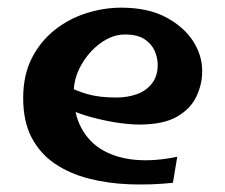

<svg xmlns="http://www.w3.org/2000/svg" viewBox="-20 -475 588 501"><path d="M431.2 2Q374.8 8 318.4 5.9Q262 3.8 211.9 -9Q161.8 -21.8 123.1 -48Q84.5 -74.2 62.5 -116.1Q40.5 -158 40.5 -219Q40.5 -279 62.9 -323Q85.2 -367 122.4 -396.5Q159.5 -426 205 -440.5Q250.5 -455 296.5 -455Q366.5 -455 413.9 -429.5Q461.2 -404 484.9 -366Q508.5 -328 507.5 -288Q507.5 -255 492.4 -223Q477.2 -191 441.8 -170.5Q406.2 -150 343.5 -150Q321.5 -150 292.4 -154Q263.2 -158 232.8 -165.5Q202.2 -173 175.1 -183.5Q148 -194 130.2 -207L155.5 -251Q175.2 -239 206.8 -229.8Q238.2 -220.5 283.5 -220.5Q313 -220.5 337.4 -229.4Q361.8 -238.2 376.6 -257.4Q391.5 -276.5 391.5 -306.2Q391.5 -323.8 383.8 -341.8Q376 -359.8 357.6 -372.4Q339.2 -385 305.8 -385Q273.2 -385 242.4 -362.5Q211.5 -340 191.9 -305.2Q172.2 -270.5 172.2 -232Q172.2 -178 192.6 -140.4Q213 -102.8 249.8 -82.2Q286.5 -61.8 335.5 -57.8Q384.5 -53.8 442.5 -66Z"/></svg>

Font: Marhey Light
Style: Regular
Weight: 300
Designer: Nur Syamsi & Bustanul Arifin
Foundry: Namelatype
Version: Version 1.000